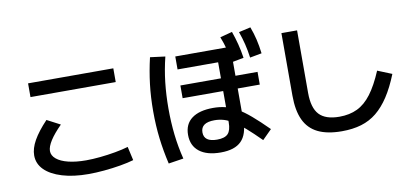

<svg xmlns="http://www.w3.org/2000/svg" viewBox="-80 -1132 3161 1473"><g transform="rotate(-10 1500.0 -395.0)"><path d="M510 38Q393 38 305.5 11.5Q218 -15 170.5 -62.5Q123 -110 123 -175Q123 -229 157.5 -290.5Q192 -352 263 -427L366 -373Q308 -315 278 -268Q248 -221 248 -187Q248 -152 280.5 -125Q313 -98 372 -83.5Q431 -69 510 -69Q560 -69 620 -75Q680 -81 738.5 -91.5Q797 -102 841 -115L865 -8Q821 5 759.5 15.5Q698 26 632.5 32Q567 38 510 38ZM173 -621V-728H837V-621Z M1538 51Q1430 51 1371.5 5Q1313 -41 1313 -125Q1313 -209 1371.5 -252.5Q1430 -296 1538 -296Q1589 -296 1633 -285Q1677 -274 1722.5 -248Q1768 -222 1822.5 -175.5Q1877 -129 1947 -59L1874 14Q1811 -49 1763 -91Q1715 -133 1676.5 -157Q1638 -181 1603.5 -191Q1569 -201 1532 -201Q1425 -201 1425 -125Q1425 -51 1527 -51Q1587 -51 1612 -77.5Q1637 -104 1637 -166V-634H1321V-735H1750V-634V-160Q1750 -53 1698.5 -1Q1647 51 1538 51ZM1321 -410V-509H1922V-410ZM1740 -616Q1732 -672 1719.5 -721Q1707 -770 1687 -820L1782 -845Q1800 -794 1813 -743.5Q1826 -693 1835 -634ZM1885 -627Q1877 -686 1865 -734.5Q1853 -783 1835 -834L1927 -855Q1946 -805 1958 -754Q1970 -703 1977 -644ZM1129 65Q1105 -38 1093 -138Q1081 -238 1081 -350Q1081 -461 1093 -560.5Q1105 -660 1129 -763L1246 -748Q1222 -651 1211 -553.5Q1200 -456 1200 -350Q1200 -244 1211 -146Q1222 -48 1246 47Z M2482 52Q2368 52 2295.5 16.5Q2223 -19 2188.5 -93Q2154 -167 2154 -283V-770H2276V-283Q2276 -166 2325 -113.5Q2374 -61 2482 -61Q2561 -61 2621.5 -90Q2682 -119 2731.5 -184.5Q2781 -250 2827 -359L2938 -314Q2898 -214 2852.5 -144.5Q2807 -75 2753.5 -31.5Q2700 12 2633 32Q2566 52 2482 52Z"/></g></svg>

Font: M PLUS 1 Thin SemiBold
Style: Regular
Weight: 600
Version: Version 1.001